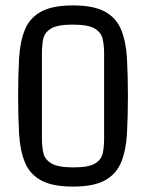

<svg xmlns="http://www.w3.org/2000/svg" viewBox="-20 -678 540 710"><path d="M453 -323Q453 -246 449.5 -184Q446 -122 428 -78Q410 -34 368 -11Q326 12 250 12Q174 12 132 -11Q90 -34 72 -78Q54 -122 50.5 -184Q47 -246 47 -323Q47 -400 50.5 -462Q54 -524 72 -568Q90 -612 132 -635Q174 -658 250 -658Q326 -658 368 -635Q410 -612 428 -568Q446 -524 449.5 -462Q453 -400 453 -323ZM365 -166V-480Q365 -508 360 -532.5Q355 -557 331 -572Q307 -587 248 -587Q192 -587 168 -572Q144 -557 139.5 -532.5Q135 -508 135 -480V-166Q135 -138 140 -113.5Q145 -89 169.5 -74Q194 -59 252 -59Q309 -59 332.5 -74Q356 -89 360.5 -113.5Q365 -138 365 -166Z"/></svg>

Font: Strait
Style: Regular
Weight: 400
Designer: Eduardo Rodriguez Tunni
Foundry: Eduardo Rodriguez Tunni
Version: Version 1.002; ttfautohint (v1.8.4.7-5d5b);gftools[0.9.23]